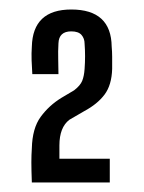

<svg xmlns="http://www.w3.org/2000/svg" viewBox="-20 -824 302 404"><path d="M47 -440Q46 -467 46 -482.5Q46 -498 47 -512Q48 -554 65.5 -578Q83 -602 109 -618L136 -634Q149 -644 153 -654Q157 -664 158 -679Q160 -706 158 -732Q158 -743 151.5 -750.5Q145 -758 130 -758Q104 -758 103 -733Q102 -716 102.5 -698.5Q103 -681 103 -668H48Q47 -682 46.5 -697Q46 -712 47 -726Q49 -804 130 -804Q214 -804 215 -726Q216 -715 216 -704.5Q216 -694 216 -679Q215 -645 200 -625Q185 -605 157 -590L126 -572Q105 -556 105 -518V-490H211V-440Z"/></svg>

Font: Big Shoulders Display Medium
Style: Regular
Weight: 500
Designer: Patric King
Foundry: XO Type Co
Version: Version 1.000; ttfautohint (v1.8.2)